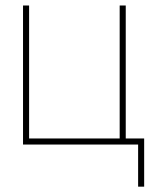

<svg xmlns="http://www.w3.org/2000/svg" viewBox="-20 -536 560 712"><path d="M65.4 -515.6H87.9V-22.5H423.8V-515.6H446.3V0H65.4ZM492.2 0H439.5V-22.5H514.6V156.2H492.2Z"/></svg>

Font: Intratopia Thin
Style: Regular
Weight: 100
Designer: Rasmus Andersson
Foundry: rsms
Version: Version 3.000;Glyphs 3.2.3 (3260)